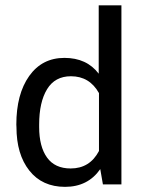

<svg xmlns="http://www.w3.org/2000/svg" viewBox="-20 -705 552 735"><path d="M357.9 -422.9V-684.6H444.8V1H374L363.8 -57.6Q316.4 10.3 229 10.3Q141.6 10.3 92.3 -52Q43 -114.3 43 -218.8L42.5 -228Q42.5 -344.7 91.8 -414.1Q141.1 -483.4 226.6 -483.4Q312 -483.4 357.9 -422.9ZM129.9 -228V-218.8Q129.9 -144 159.9 -102.1Q189.9 -60.1 250.5 -60.1Q323.7 -60.1 358.9 -127V-348.6Q322.8 -413.1 251.5 -413.1Q190.4 -413.1 160.2 -363.5Q129.9 -314 129.9 -228Z"/></svg>

Font: Yantramanav
Style: Regular
Weight: 400
Version: Version 1.001;PS 1.0;hotconv 1.0.72;makeotf.lib2.5.5900; ttf